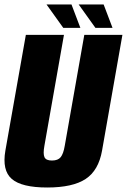

<svg xmlns="http://www.w3.org/2000/svg" viewBox="-30 -830 565 854"><path d="M180 4Q66.5 4 22.5 -34Q-21.5 -72 -6 -160.5L85 -675H254.5L167.5 -181.5Q161 -146 167.8 -131Q174.5 -116 201 -116Q228 -116 240 -131Q252 -146 258 -181.5L345 -675H514.5L424 -160.5Q408.5 -72 351 -34Q293.5 4 180 4ZM394.5 -706 320 -810H431L470.5 -706ZM251.5 -706 177 -810H288L327.5 -706Z"/></svg>

Font: Anybody Condensed ExtraBold
Style: Italic
Weight: 800
Width: 3
Italic angle: -10°
Designer: Tyler Finck
Foundry: Etcetera Type Company
Version: Version 1.010; ttfautohint (v1.8.3) -l 8 -r 50 -G 200 -x 14 